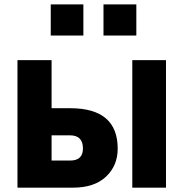

<svg xmlns="http://www.w3.org/2000/svg" viewBox="-20 -865 848 885"><path d="M589.8 0V-587.9H745.1V0ZM60.5 0V-587.9H217.8V-366.2H303.7Q522.5 -366.2 522.5 -179.7Q522.5 -101.6 468.8 -50.8Q415 0 316.4 0ZM217.8 -125H303.7Q362.3 -125 362.3 -180.7Q362.3 -241.2 302.7 -241.2H217.8ZM213.9 -701.2V-844.7H364.3V-701.2ZM457 -701.2V-844.7H608.4V-701.2Z"/></svg>

Font: Gothic A1 Black
Style: Regular
Weight: 900
Version: Version 2.50